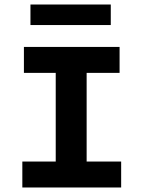

<svg xmlns="http://www.w3.org/2000/svg" viewBox="-20 -831 640 851"><path d="M79 0V-115H227V-508H86V-623H510V-508H364V-115H517V0ZM115 -720V-811H471V-720Z"/></svg>

Font: Inconsolata Expanded Black
Style: Regular
Weight: 900
Width: 7
Monospace: yes
Designer: Raph Levien, Cyreal, Brenton Simpson
Foundry: Raph Levien, Cyreal, Google
Version: Version 3.001; ttfautohint (v1.8.2.53-6de2)